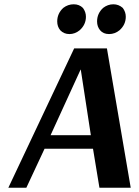

<svg xmlns="http://www.w3.org/2000/svg" viewBox="-20 -876 648 896"><path d="M461 -839Q483 -856 509 -856Q534 -856 553 -839Q567 -820 567 -798Q567 -761 538 -735Q516 -717 489 -717Q462 -717 447 -735Q433 -752 433 -776Q433 -813 461 -839ZM275 -839Q297 -856 324 -856Q350 -856 367 -839Q381 -820 381 -798Q381 -761 352 -735Q330 -717 304 -717Q278 -717 261 -735Q247 -752 247 -776Q247 -813 275 -839ZM479 -650 590 0H444L414 -182H188L103 0H19L326 -650ZM356 -551 216 -245H404L357 -551Z"/></svg>

Font: Arsenal SC
Style: Bold Italic
Weight: 700
Italic angle: -9.10001°
Designer: Andrij Shevchenko
Foundry: Stairsfor
Version: Version 2.001; ttfautohint (v1.8.4.7-5d5b)